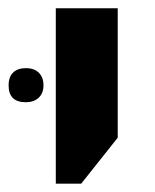

<svg xmlns="http://www.w3.org/2000/svg" viewBox="-61 -651 370 457"><path d="M71.8 -213.9V-631.3H219.2V-323.2L132.3 -213.9ZM0 -407.7Q-40.5 -407.7 -40.5 -447.8Q-40.5 -467.8 -29.8 -478.3Q-19 -488.8 0.5 -488.8Q20.5 -488.8 31.5 -477.8Q42.5 -466.8 42.5 -447.8Q42.5 -429.2 31.2 -418.5Q20 -407.7 0 -407.7Z"/></svg>

Font: Wonky
Style: Regular
Weight: 400
Designer: Monotype Design Team
Foundry: Monotype Imaging Inc.
Version: Version 3.000